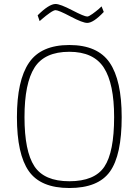

<svg xmlns="http://www.w3.org/2000/svg" viewBox="-20 -935 696 964"><path d="M328 -25Q455 -25 504 -98Q553 -171 553 -347Q553 -515 501.5 -595Q450 -675 328 -675Q204 -675 153.5 -596Q103 -517 103 -347Q103 -176 152.5 -100.5Q202 -25 328 -25ZM328 9Q184 9 124.5 -76Q65 -161 65 -347Q65 -531 125.5 -620Q186 -709 328 -709Q470 -709 530.5 -620.5Q591 -532 591 -347Q591 -156 532 -73.5Q473 9 328 9ZM490 -903 501 -875Q449 -820 418 -820Q395 -820 334.5 -852Q274 -884 259 -884Q250 -884 230 -870Q210 -856 194 -842L179 -829L169 -858Q226 -915 259 -915Q282 -915 342.5 -883.5Q403 -852 418 -852Q426 -852 444 -865Q462 -878 476 -890Z"/></svg>

Font: TypoPRO Titillium Maps
Style: 1 wt
Weight: 100
Designer: Campivisivi
Foundry: Accademia di Belle Arti di Urbino and students of MA course of Visual design
Version: Version 001.001